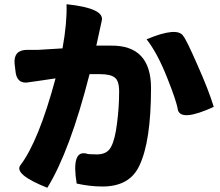

<svg xmlns="http://www.w3.org/2000/svg" viewBox="-20 -834 1040 909"><path d="M243 -463 162 -451Q96 -442 115 -444Q58 -435 53 -500L49 -533Q44 -598 109 -598H161Q182 -599 276 -605Q298 -727 295 -814Q475 -795 462 -737L455 -705L436 -618H504Q695 -621 695 -417Q695 -163 639 -48Q593 49 465 49Q406 49 343 35Q317 -124 389 -107Q395 -103 439 -103Q489 -103 507 -141Q525 -176 534 -250Q544 -325 544 -401Q544 -452 523 -467Q503 -483 452 -483H404Q311 -118 204 55Q46 -8 76 -51Q163 -165 243 -463ZM674 -648Q820 -709 848 -663Q863 -645 915 -526Q968 -407 992 -328Q837 -257 822 -314Q817 -352 771 -467Q725 -583 674 -648Z"/></svg>

Font: Swei Half Moon CJK SC
Style: Black
Weight: 900
Version: Version 2.071